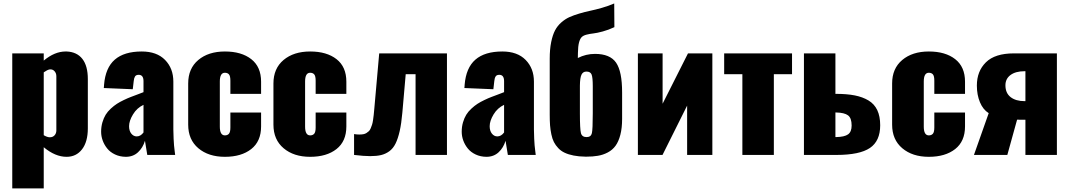

<svg xmlns="http://www.w3.org/2000/svg" viewBox="-20 -882 6086 1093"><path d="M262.7 -100.6Q279.8 -100.1 290.3 -111.3Q300.8 -122.6 300.8 -139.6V-448.2Q300.8 -465.3 290 -477.1Q279.3 -488.8 262.7 -486.8Q250 -484.9 229 -470.2V-112.3Q249 -100.6 262.7 -100.6ZM49.8 190.4V-578.1H229V-537.1Q291 -588.9 353.5 -588.9Q356.4 -588.9 359.4 -588.9Q418 -586.4 449 -546.6Q480 -506.8 480 -432.1V-151.4Q480 -74.7 447 -32Q414.1 10.7 358.9 10.7Q294.4 10.7 229 -43.9V190.4Z M758.3 -105.5Q780.3 -105.5 796.9 -127.9V-285.2Q759.3 -267.6 737.1 -230.7Q714.8 -193.8 714.8 -163.6Q714.8 -137.2 727.5 -121.3Q740.2 -105.5 758.3 -105.5ZM696.3 10.7Q662.1 10.3 634.8 -2.7Q607.4 -15.6 590.6 -36.4Q573.7 -57.1 564.7 -81.8Q555.7 -106.4 555.7 -132.3Q555.7 -160.6 563 -185.5Q570.3 -210.4 581.5 -228.8Q592.8 -247.1 610.8 -263.7Q628.9 -280.3 645.5 -291Q662.1 -301.8 685.1 -312.7Q708 -323.7 724.4 -329.8Q740.7 -335.9 763.4 -344.5Q786.1 -353 796.9 -357.4V-419.9Q796.9 -456.1 769.5 -456.1Q754.4 -456.1 748.5 -446.5Q742.7 -437 741.2 -420.4L735.8 -374L570.8 -380.9L571.8 -389.6Q572.3 -398.4 572.3 -398.9Q580.1 -496.1 633.5 -542.5Q687 -588.9 787.1 -588.9Q872.6 -588.9 919.7 -540.8Q966.8 -492.7 966.8 -417.5V-145.5Q966.8 -118.7 968.3 -92.5Q969.7 -66.4 970.7 -54.4Q971.7 -42.5 974.4 -21.5Q977.1 -0.5 977.1 0H818.4Q805.7 -78.6 805.2 -80.6Q793.5 -41 765.6 -15.1Q737.8 10.7 696.3 10.7Z M1260.3 10.7Q1167 10.7 1109.1 -38.1Q1051.3 -86.9 1051.3 -172.4V-406.7Q1051.3 -492.2 1108.9 -540.5Q1166.5 -588.9 1260.3 -588.9Q1354.5 -588.9 1410.4 -545.2Q1466.3 -501.5 1466.3 -417V-347.7H1291.5V-422.9Q1291.5 -449.2 1283.4 -458.5Q1275.4 -467.8 1260.3 -467.8Q1231.4 -467.8 1231.4 -418V-161.1Q1231.4 -111.3 1260.3 -111.3Q1274.9 -111.3 1283.2 -120.6Q1291.5 -129.9 1291.5 -156.2V-241.2H1466.3V-162.1Q1466.3 -77.6 1410.2 -33.4Q1354 10.7 1260.3 10.7Z M1745.6 10.7Q1652.3 10.7 1594.5 -38.1Q1536.6 -86.9 1536.6 -172.4V-406.7Q1536.6 -492.2 1594.2 -540.5Q1651.9 -588.9 1745.6 -588.9Q1839.8 -588.9 1895.8 -545.2Q1951.7 -501.5 1951.7 -417V-347.7H1776.9V-422.9Q1776.9 -449.2 1768.8 -458.5Q1760.7 -467.8 1745.6 -467.8Q1716.8 -467.8 1716.8 -418V-161.1Q1716.8 -111.3 1745.6 -111.3Q1760.3 -111.3 1768.6 -120.6Q1776.9 -129.9 1776.9 -156.2V-241.2H1951.7V-162.1Q1951.7 -77.6 1895.5 -33.4Q1839.4 10.7 1745.6 10.7Z M1995.6 0V-118.7Q2011.7 -116.2 2024.7 -116.2Q2037.6 -116.2 2047.9 -117.9Q2058.1 -119.6 2066.2 -124.8Q2074.2 -129.9 2080.1 -135.5Q2085.9 -141.1 2090.3 -151.6Q2094.7 -162.1 2097.9 -171.9Q2101.1 -181.6 2103.5 -197.5Q2106 -213.4 2107.4 -227.5Q2108.9 -241.7 2110.8 -263.2L2138.7 -578.1H2524.4V0H2345.7V-459.5H2289.6L2270.5 -241.2Q2265.1 -179.2 2255.4 -136Q2245.6 -92.8 2231.7 -64.7Q2217.8 -36.6 2196.3 -21Q2174.8 -5.4 2149.4 0.7Q2124 6.8 2087.4 6.8Q2051.8 6.8 1995.6 0Z M2811 -105.5Q2833 -105.5 2849.6 -127.9V-285.2Q2812 -267.6 2789.8 -230.7Q2767.6 -193.8 2767.6 -163.6Q2767.6 -137.2 2780.3 -121.3Q2793 -105.5 2811 -105.5ZM2749 10.7Q2714.8 10.3 2687.5 -2.7Q2660.2 -15.6 2643.3 -36.4Q2626.5 -57.1 2617.4 -81.8Q2608.4 -106.4 2608.4 -132.3Q2608.4 -160.6 2615.7 -185.5Q2623 -210.4 2634.3 -228.8Q2645.5 -247.1 2663.6 -263.7Q2681.6 -280.3 2698.2 -291Q2714.8 -301.8 2737.8 -312.7Q2760.7 -323.7 2777.1 -329.8Q2793.5 -335.9 2816.2 -344.5Q2838.9 -353 2849.6 -357.4V-419.9Q2849.6 -456.1 2822.3 -456.1Q2807.1 -456.1 2801.3 -446.5Q2795.4 -437 2793.9 -420.4L2788.6 -374L2623.5 -380.9L2624.5 -389.6Q2625 -398.4 2625 -398.9Q2632.8 -496.1 2686.3 -542.5Q2739.7 -588.9 2839.8 -588.9Q2925.3 -588.9 2972.4 -540.8Q3019.5 -492.7 3019.5 -417.5V-145.5Q3019.5 -118.7 3021 -92.5Q3022.5 -66.4 3023.4 -54.4Q3024.4 -42.5 3027.1 -21.5Q3029.8 -0.5 3029.8 0H2871.1Q2858.4 -78.6 2857.9 -80.6Q2846.2 -41 2818.4 -15.1Q2790.5 10.7 2749 10.7Z M3319.3 -101.6Q3344.2 -101.6 3349.4 -123.8Q3354.5 -146 3354.5 -236.8V-391.1Q3354.5 -440.4 3347.9 -457.5Q3341.3 -474.6 3318.4 -474.6Q3298.8 -474.6 3290.3 -457Q3281.7 -439.5 3281.2 -394.5V-236.3Q3281.2 -147 3287.1 -124.3Q3293 -101.6 3319.3 -101.6ZM3312.5 9.8Q3274.9 9.3 3245.4 3.4Q3215.8 -2.4 3194.6 -12.5Q3173.3 -22.5 3158 -38.8Q3142.6 -55.2 3133.3 -73.2Q3124 -91.3 3118.7 -117.2Q3113.3 -143.1 3111.3 -168.7Q3109.4 -194.3 3109.4 -228.5V-547.9Q3109.4 -601.6 3117.7 -642.3Q3126 -683.1 3139.9 -709.5Q3153.8 -735.8 3176.3 -755.1Q3198.7 -774.4 3222.4 -784.9Q3246.1 -795.4 3278.1 -804.9Q3310.1 -814.5 3339.6 -820.6Q3369.1 -826.7 3407.2 -837.6Q3445.3 -848.6 3476.6 -862.3L3477.5 -727.5Q3444.8 -711.9 3411.4 -702.9Q3377.9 -693.8 3357.9 -691.7Q3337.9 -689.5 3319.3 -684.8Q3300.8 -680.2 3291.3 -670.7Q3281.7 -661.1 3276.1 -639.6Q3270.5 -618.2 3270 -581.1L3269.5 -551.8Q3315.4 -575.2 3367.2 -575.2Q3452.6 -575.2 3487.1 -525.4Q3521.5 -475.6 3521.5 -356V-205.6Q3521.5 -153.3 3511.5 -114.7Q3501.5 -76.2 3484.1 -52.2Q3466.8 -28.3 3439.9 -14.2Q3413.1 0 3382.8 4.9Q3355 9.8 3319.3 9.8Q3315.9 9.8 3312.5 9.8Z M3611.3 0V-578.1H3752V-291.5L3896.5 -578.1H4035.2V0H3891.6V-280.8L3751.5 0Z M4206.1 0V-459.5H4102.5V-578.1H4488.8V-459.5H4385.3V0Z M4735.8 -101.6H4739.3Q4787.6 -102.5 4807.9 -117.2Q4828.1 -131.8 4828.1 -167.5Q4828.1 -210 4807.6 -225.3Q4787.1 -240.7 4739.7 -241.7H4735.8ZM4556.6 0V-578.1H4735.8V-347.7H4738.3Q4800.8 -347.7 4845.7 -338.9Q4890.6 -330.1 4924.1 -310.1Q4957.5 -290 4974.1 -254.9Q4990.7 -219.7 4990.7 -168.9Q4990.7 -79.1 4932.1 -39.6Q4873.5 0 4741.7 0Z M5267.6 10.7Q5174.3 10.7 5116.5 -38.1Q5058.6 -86.9 5058.6 -172.4V-406.7Q5058.6 -492.2 5116.2 -540.5Q5173.8 -588.9 5267.6 -588.9Q5361.8 -588.9 5417.7 -545.2Q5473.6 -501.5 5473.6 -417V-347.7H5298.8V-422.9Q5298.8 -449.2 5290.8 -458.5Q5282.7 -467.8 5267.6 -467.8Q5238.8 -467.8 5238.8 -418V-161.1Q5238.8 -111.3 5267.6 -111.3Q5282.2 -111.3 5290.5 -120.6Q5298.8 -129.9 5298.8 -156.2V-241.2H5473.6V-162.1Q5473.6 -77.6 5417.5 -33.4Q5361.3 10.7 5267.6 10.7Z M5813 -306.2H5817.4V-476.6H5813Q5761.7 -476.6 5732.7 -455.1Q5703.6 -433.6 5703.6 -396.5Q5703.6 -352.1 5733.2 -329.1Q5762.7 -306.2 5813 -306.2ZM5524.4 0 5608.4 -237.8Q5576.2 -257.8 5558.6 -299.8Q5541 -341.8 5541 -395Q5541 -476.6 5592.5 -527.3Q5644 -578.1 5751.5 -578.1H5996.6V0H5817.4V-200.2Q5781.2 -200.2 5770 -200.7L5714.4 0Z"/></svg>

Font: Oswald
Style: Heavy
Weight: 800
Designer: Vernon Adams
Foundry: Vernon Adams
Version: 3.0; ttfautohint (v0.95) -l 8 -r 50 -G 200 -x 0 -w "G" -W -c